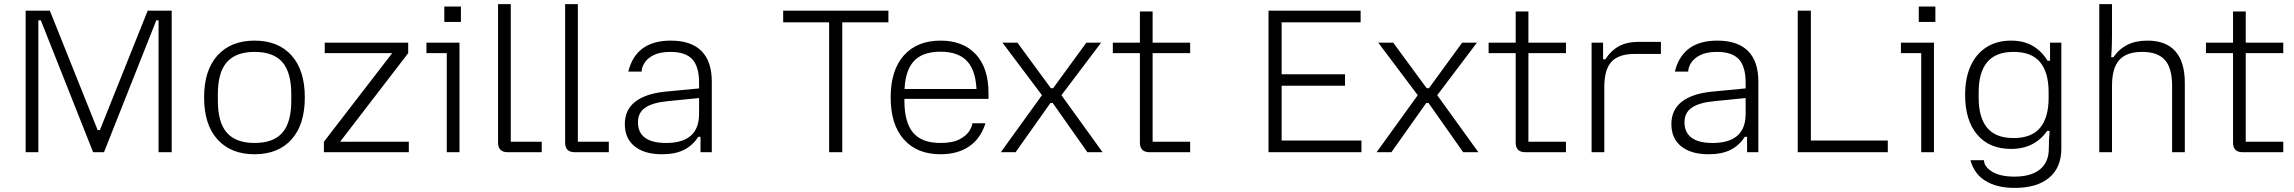

<svg xmlns="http://www.w3.org/2000/svg" viewBox="-20 -742 11182 936"><path d="M105 0V-690H223L456 -108H467L700 -690H817V0H753V-643H742L487 0H434L179 -643H167V0Z M1221 10Q1106 10 1040.5 -62Q975 -134 975 -267Q975 -400 1040.5 -472Q1106 -544 1221 -544Q1336 -544 1401 -472Q1466 -400 1466 -267Q1466 -134 1401 -62Q1336 10 1221 10ZM1221 -45Q1313 -45 1356.5 -95Q1400 -145 1400 -251V-283Q1400 -389 1356.5 -439Q1313 -489 1221 -489Q1130 -489 1086 -439Q1042 -389 1042 -283V-251Q1042 -145 1086 -95Q1130 -45 1221 -45Z M1559 0V-51L1892 -483H1563V-534H1970V-483L1638 -51H1973V0Z M2158 0V-483H2059V-534H2220V0ZM2146 -635V-710H2227V-635Z M2455 0Q2408 0 2408 -47V-722H2470V-51H2621V0Z M2782 0Q2735 0 2735 -47V-722H2797V-51H2948V0Z M3207 10Q3122 10 3074 -28.5Q3026 -67 3026 -137Q3026 -206 3076 -245.5Q3126 -285 3221 -295L3388 -311V-264L3237 -249Q3162 -242 3126 -217.5Q3090 -193 3090 -146V-145Q3090 -96 3124.5 -70.5Q3159 -45 3227 -45Q3388 -45 3388 -187V-277V-289V-339Q3388 -417 3355 -453Q3322 -489 3249 -489Q3198 -489 3167 -473.5Q3136 -458 3122 -435.5Q3108 -413 3108 -393H3043Q3080 -544 3250 -544Q3349 -544 3399.5 -493.5Q3450 -443 3450 -344V0H3395V-75H3384Q3357 -33 3314.5 -11.5Q3272 10 3207 10Z M4022 0V-633H3798V-690H4311V-633H4086V0Z M4565 10Q4451 10 4386.5 -62Q4322 -134 4322 -267Q4322 -400 4386.5 -472Q4451 -544 4565 -544Q4675 -544 4737 -477.5Q4799 -411 4799 -287V-260H4366V-308H4769L4741 -271V-284Q4741 -390 4698 -440Q4655 -490 4565 -490Q4474 -490 4431.5 -440Q4389 -390 4389 -284V-251Q4389 -145 4431.5 -95Q4474 -45 4565 -45Q4625 -45 4659 -63.5Q4693 -82 4706.5 -105Q4720 -128 4720 -141H4784Q4761 -67 4705 -28.5Q4649 10 4565 10Z M4859 0 5074 -298 5073 -260 4867 -534H4940L5103 -312H5114L5276 -534H5348L5141 -260L5140 -298L5355 0H5281L5112 -240H5101L4931 0Z M5584 0Q5537 0 5537 -47V-686H5599V-51H5782V0ZM5405 -483V-534H5782V-483Z M6164 0V-690H6613V-633H6228V-380H6537V-324H6228V-57H6617V0Z M6691 0 6906 -298 6905 -260 6699 -534H6772L6935 -312H6946L7108 -534H7180L6973 -260L6972 -298L7187 0H7113L6944 -240H6933L6763 0Z M7416 0Q7369 0 7369 -47V-686H7431V-51H7614V0ZM7237 -483V-534H7614V-483Z M7739 0V-534H7795V-453H7806Q7833 -495 7872 -516.5Q7911 -538 7970 -538H8077V-479H7948Q7872 -479 7836.5 -441.5Q7801 -404 7801 -318V0Z M8309 10Q8224 10 8176 -28.5Q8128 -67 8128 -137Q8128 -206 8178 -245.5Q8228 -285 8323 -295L8490 -311V-264L8339 -249Q8264 -242 8228 -217.5Q8192 -193 8192 -146V-145Q8192 -96 8226.5 -70.5Q8261 -45 8329 -45Q8490 -45 8490 -187V-277V-289V-339Q8490 -417 8457 -453Q8424 -489 8351 -489Q8300 -489 8269 -473.5Q8238 -458 8224 -435.5Q8210 -413 8210 -393H8145Q8182 -544 8352 -544Q8451 -544 8501.5 -493.5Q8552 -443 8552 -344V0H8497V-75H8486Q8459 -33 8416.5 -11.5Q8374 10 8309 10Z M8744 0V-690H8808V-57H9183V0Z M9346 0V-483H9247V-534H9408V0ZM9334 -635V-710H9415V-635Z M9802 174Q9715 174 9659.5 140Q9604 106 9586 39H9652Q9652 70 9691 94.5Q9730 119 9801 119Q9881 119 9924.5 84Q9968 49 9968 -18Q9968 -43 9969 -62Q9970 -81 9972 -104H9960Q9931 -62 9887 -39Q9843 -16 9784 -16Q9678 -16 9619 -85.5Q9560 -155 9560 -279Q9560 -361 9586.5 -420Q9613 -479 9663.5 -511.5Q9714 -544 9784 -544Q9844 -544 9887.5 -519.5Q9931 -495 9962 -446H9974V-534H10029V-17Q10029 74 9970 124Q9911 174 9802 174ZM9796 -69Q9884 -69 9925.5 -119Q9967 -169 9967 -265V-293Q9967 -389 9925.5 -439Q9884 -489 9796 -489Q9709 -489 9667.5 -439Q9626 -389 9626 -293V-265Q9626 -169 9667.5 -119Q9709 -69 9796 -69Z M10214 0V-722H10276V-581Q10276 -558 10275.5 -531Q10275 -504 10272 -463H10283Q10309 -502 10350 -523Q10391 -544 10449 -544Q10539 -544 10585 -492Q10631 -440 10631 -337V0H10569V-324Q10569 -410 10534 -449.5Q10499 -489 10423 -489Q10347 -489 10311.5 -449.5Q10276 -410 10276 -324V0Z M10913 0Q10866 0 10866 -47V-686H10928V-51H11111V0ZM10734 -483V-534H11111V-483Z"/></svg>

Font: Mozilla Text ExtraLight
Style: Regular
Weight: 200
Designer: Studio DRAMA
Foundry: Studio DRAMA
Version: Version 1.000